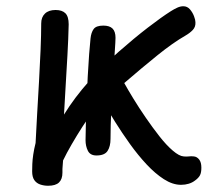

<svg xmlns="http://www.w3.org/2000/svg" viewBox="-20 -580 667 615"><path d="M134 15Q121 15 109 11Q97 7 90 -3Q83 -13 83 -31Q83 -41 83.5 -54.5Q84 -68 86.5 -85Q89 -102 94 -122Q96 -164 99 -215.5Q102 -267 105 -319.5Q108 -372 110 -420.5Q112 -469 112 -505Q112 -525 124 -536.5Q136 -548 158 -548Q179 -548 189.5 -537.5Q200 -527 200 -502Q199 -456 196 -403Q193 -350 190 -300Q187 -250 185 -213Q219 -268 265 -319.5Q311 -371 360.5 -414.5Q410 -458 453.5 -491.5Q497 -525 527 -544Q538 -551 548 -555.5Q558 -560 567 -560Q580 -560 588.5 -550Q597 -540 601.5 -528Q606 -516 606 -509Q607 -494 597.5 -484Q588 -474 574 -466Q534 -443 485 -403.5Q436 -364 378 -314Q389 -294 407 -264.5Q425 -235 447 -203Q469 -171 491 -143Q513 -115 533.5 -97.5Q554 -80 568 -79Q578 -78 585 -79Q592 -80 601 -79Q611 -78 618 -69Q625 -60 625 -43Q625 -27 620.5 -18.5Q616 -10 605 -2Q596 5 584.5 8.5Q573 12 560 12Q533 12 505 -6Q477 -24 449.5 -53.5Q422 -83 396.5 -118.5Q371 -154 348.5 -190Q326 -226 309 -257Q297 -247 279.5 -224.5Q262 -202 244 -174Q226 -146 209.5 -117.5Q193 -89 182 -66Q181 -51 180.5 -46Q180 -41 180 -38.5Q180 -36 180 -27Q180 -6 169 4.5Q158 15 134 15ZM289 -82Q269 -82 261.5 -97Q254 -112 254 -131Q254 -150 255 -182.5Q256 -215 257.5 -255Q259 -295 261 -334.5Q263 -374 265.5 -406.5Q268 -439 270 -457Q272 -476 280 -487Q288 -498 311 -498Q331 -498 340.5 -488.5Q350 -479 350 -459Q350 -449 347.5 -413Q345 -377 342 -328Q339 -279 336.5 -227.5Q334 -176 334 -135Q334 -111 324.5 -96.5Q315 -82 289 -82Z"/></svg>

Font: Playpen Sans
Style: Regular
Weight: 400
Designer: Laura Meseguer, Veronika Burian, José Scaglione, Kostas Bartsokas, Vera Evstafieva, Tom Grace, Yorlmar Campos
Foundry: TypeTogether
Version: Version 2.000